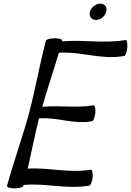

<svg xmlns="http://www.w3.org/2000/svg" viewBox="-20 -1025 723 1059"><path d="M566 -960C569 -972 568 -983 562 -992C555 -1000 545 -1005 533 -1005C521 -1005 509 -1000 498 -992C487 -983 479 -972 476 -960C473 -948 475 -937 481 -928C487 -920 497 -915 509 -915C521 -915 534 -920 545 -928C555 -937 563 -948 566 -960ZM233 -800C198 -667 175 -533 140 -400C104 -267 55 -133 19 0C17 8 35 14 60 14C85 14 107 8 109 0C109 -2 110 -4 110 -5C234 -16 345 20 472 -1C480 -2 488 -23 491 -47C493 -72 488 -91 480 -89C358 -69 251 -102 133 -95C154 -187 172 -280 195 -372C297 -380 383 -338 487 -356C495 -357 503 -378 506 -402C508 -427 503 -446 495 -444C397 -428 308 -445 213 -436C241 -535 275 -634 305 -734C429 -742 536 -694 664 -716C672 -717 680 -738 682 -762C684 -787 680 -806 672 -804C550 -784 441 -807 323 -797V-800C325 -808 307 -814 282 -814C257 -814 235 -808 233 -800Z"/></svg>

Font: Nupuram Condensed Oblique
Style: Regular
Weight: 400
Width: 3
Designer: Santhosh Thottingal (santhosh.thottingal@gmail.com)
Foundry: SMC
Version: Version 1.000